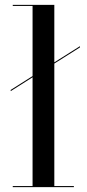

<svg xmlns="http://www.w3.org/2000/svg" viewBox="-20 -770 356 790"><path d="M32.5 -4.5V0H284V-4.5H203.5V-508.5L309 -575V-580L203.5 -513.5V-750H32.5V-745.5H114V-457L24 -400V-395L114 -452V-4.5Z"/></svg>

Font: Bodoni* 36pt
Style: Regular
Weight: 400
Version: Version 2.3